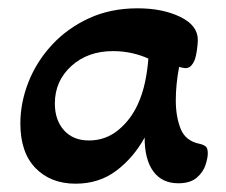

<svg xmlns="http://www.w3.org/2000/svg" viewBox="-20 -429 544 462"><path d="M162 13Q102 13 65.5 -24.5Q29 -62 29 -132Q29 -182 48.5 -231.5Q68 -281 105 -321Q142 -361 194 -385Q246 -409 311 -409Q371 -409 413.5 -388.5Q456 -368 456 -333Q456 -324 454 -309.5Q452 -295 449 -286Q446 -278 440.5 -271.5Q435 -265 426 -265Q422 -265 411 -268Q407 -247 405 -227Q403 -207 403 -187Q403 -149 414.5 -119.5Q426 -90 460 -83Q469 -81 474.5 -77Q480 -73 480 -60Q480 -49 474.5 -32Q469 -15 453.5 -1.5Q438 12 409 12Q370 12 349 -16.5Q328 -45 328 -98Q301 -49 259.5 -18Q218 13 162 13ZM194 -91Q234 -91 264.5 -116Q295 -141 312 -179Q323 -203 329 -231.5Q335 -260 337 -288Q320 -296 298 -301Q276 -306 252 -306Q191 -306 151.5 -270Q112 -234 112 -180Q112 -140 134 -115.5Q156 -91 194 -91Z"/></svg>

Font: Akaya Telivigala
Style: Regular
Weight: 400
Designer: Vaishnavi Murthy Yerkadithaya, Juan Luis Blanco Aristondo
Version: Version 1.002; ttfautohint (v1.8.3)